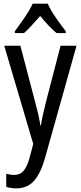

<svg xmlns="http://www.w3.org/2000/svg" viewBox="-20 -786 439 1046"><path d="M3 -537H91L171 -232Q180 -200 187.5 -167.5Q195 -135 200 -103H203Q207 -130 214.5 -163.5Q222 -197 231 -233L310 -537H397L224 79Q201 159 165 199.5Q129 240 69 240Q54 240 40.5 238Q27 236 14 232V161Q24 163 35 165Q46 167 58 167Q90 167 109.5 143.5Q129 120 143 67L161 -2ZM240 -766Q255 -732 284 -690Q313 -648 338 -616V-606H288Q266 -624 243.5 -648Q221 -672 199 -699Q175 -672 152.5 -647.5Q130 -623 111 -606H61V-616Q87 -651 115 -692Q143 -733 158 -766Z"/></svg>

Font: Avrile Sans Condensed
Style: Regular
Weight: 400
Width: 3
Designer: Monotype Design Team
Foundry: Monotype Imaging Inc.
Version: Version 2.001;September 10, 2019;FontCreator 11.5.0.2425 64-